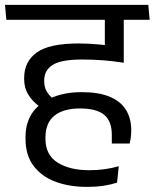

<svg xmlns="http://www.w3.org/2000/svg" viewBox="-37 -652 621 771"><path d="M331 -572.5H556L550.5 -632.5H325.5ZM460 -593.5H385V-478L460 -477.5ZM564 -572.5 558.5 -632.5H-17L-11.5 -572.5ZM384 -591.5V-422L460 -401V-591.5ZM122 -224 176 -255.5Q158 -271 149.2 -287.5Q140.5 -304 140.5 -325.5V-329Q140.5 -370 174.8 -391.5Q209 -413 293.5 -413Q336.5 -413 377.8 -409.8Q419 -406.5 460 -400V-460Q415 -468 368.2 -472.8Q321.5 -477.5 279 -477.5Q160.5 -477.5 110.2 -441Q60 -404.5 60 -339V-334Q60 -299.5 76.2 -272.5Q92.5 -245.5 122 -224ZM433 81.5 440 15.5Q412 23.5 382.8 27.5Q353.5 31.5 321 31.5Q243.5 31.5 194.5 1Q145.5 -29.5 145.5 -95V-99.5Q145.5 -158.5 181.5 -187.5Q217.5 -216.5 284.5 -216.5Q350 -216.5 381 -191.2Q412 -166 412 -110V-75.5H483.5Q487 -89 488.5 -102.2Q490 -115.5 490 -129Q490 -177.5 468.2 -211.8Q446.5 -246 402.5 -264Q358.5 -282 291 -282Q247.5 -282 211.5 -273.2Q175.5 -264.5 150.5 -249L141 -243.5Q104 -221.5 84.8 -185.5Q65.5 -149.5 65.5 -100.5V-94.5Q65.5 -29 97.5 13.8Q129.5 56.5 185.2 77.5Q241 98.5 312 98.5Q349 98.5 378.5 94Q408 89.5 433 81.5Z"/></svg>

Font: Anek Devanagari Medium
Style: Regular
Weight: 400
Version: Version 1.003